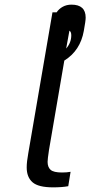

<svg xmlns="http://www.w3.org/2000/svg" viewBox="-20 -803 399 827"><path d="M349 -727Q349 -720 347 -706L341 -670Q326 -585 257 -542L191 -157Q185 -117 185 -106Q185 -83 198 -71.5Q211 -60 247 -60Q268 -60 284 -63L274 -1Q247 4 209 4Q145 4 120 -18Q95 -40 95 -82Q95 -106 102 -144L206 -750H224Q234 -765 250.5 -774Q267 -783 288 -783Q349 -783 349 -727ZM287 -651Q287 -666 279 -671L265 -594Q287 -619 287 -651Z"/></svg>

Font: Be Vietnam
Style: Italic
Weight: 400
Italic angle: -9.33299°
Designer: Gabriel Lam
Foundry: TypeRant
Version: Version 3.000